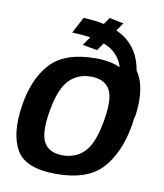

<svg xmlns="http://www.w3.org/2000/svg" viewBox="-89 -878 815 956"><g transform="rotate(10 319.0 -400.5)"><path d="M260 4.5Q416.5 4.5 490.2 -75Q564 -154.5 589.5 -298.5Q611.5 -424.5 553.2 -510.8Q495 -597 356 -597Q199.5 -597 126.8 -518Q54 -439 33 -297Q12 -155.5 58 -75.5Q104 4.5 260 4.5ZM275.5 -92.5Q207.5 -92.5 181 -137.5Q154.5 -182.5 173.5 -297Q193 -412 236.5 -457.5Q280 -503 347.5 -503Q415 -503 442 -457.8Q469 -412.5 448.5 -297Q428.5 -181.5 385.5 -137Q342.5 -92.5 275.5 -92.5ZM596.5 -338.5Q604 -380.5 604 -423.2Q604 -466 595 -504.2Q586 -542.5 565.5 -571Q556 -626.5 531.5 -666Q507 -705.5 468.5 -731Q430 -756.5 377.8 -769.2Q325.5 -782 259.5 -784.5L216.5 -702.5Q280 -701 329 -691.5Q378 -682 412.5 -661Q447 -640 466.2 -605Q485.5 -570 489 -517.5Q492.5 -465 479.5 -392ZM353.5 -638 459.5 -792 388 -806.5 279 -651.5Z"/></g></svg>

Font: Anybody UltraCondensed Thin SemiBold
Style: Italic
Weight: 600
Italic angle: -10°
Version: Version 1.111